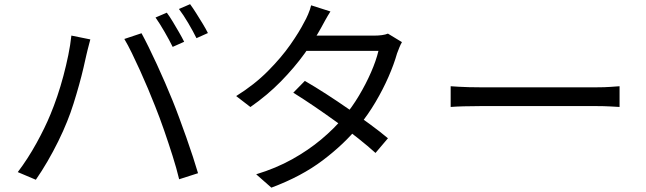

<svg xmlns="http://www.w3.org/2000/svg" viewBox="-20 -839 3040 904"><path d="M765.4 -779.3Q778.4 -761.9 793.2 -737.4Q808 -712.8 822.5 -687.8Q836.9 -662.8 847.1 -642.3L793 -618.2Q778.2 -648.6 755.2 -688.4Q732.3 -728.2 712.3 -756.6ZM875 -819.4Q888.6 -801 904.2 -776.1Q919.8 -751.2 934.8 -726.7Q949.7 -702.2 958.9 -683.4L905.1 -659.3Q888.9 -692.1 866.3 -730.4Q843.7 -768.7 822.5 -796.7ZM217.6 -300.5Q234 -339.7 249.6 -385.8Q265.3 -432 278.5 -481.7Q291.7 -531.3 301.6 -579.7Q311.5 -628.2 316.1 -671.5L405.3 -653.4Q402.5 -642.3 399 -629.5Q395.4 -616.8 392.4 -604Q389.5 -591.3 386.8 -580.5Q381.8 -557.4 373.1 -520.1Q364.5 -482.8 352.3 -439.1Q340.2 -395.4 326.1 -350.8Q312 -306.1 296.3 -267.6Q278.1 -221.9 254.3 -173.7Q230.5 -125.4 203.6 -79.2Q176.7 -32.9 148.7 7.3L63.7 -28.7Q111.3 -91.5 151.8 -165.1Q192.3 -238.6 217.6 -300.5ZM710.4 -339Q695.2 -377.8 677 -421Q658.8 -464.3 639.1 -507.7Q619.4 -551.2 600.7 -589.4Q582 -627.7 565.4 -655.5L646.3 -682.5Q661.1 -655.5 679.8 -617.6Q698.4 -579.7 718.3 -536.7Q738.2 -493.8 757.2 -449.7Q776.2 -405.6 792.3 -366.1Q807.3 -329.3 824 -283.8Q840.7 -238.4 857.4 -191.6Q874 -144.7 888.2 -101.2Q902.4 -57.6 912.4 -23.5L823.5 5Q811.3 -46.2 792.4 -105.6Q773.6 -164.9 752.6 -225.6Q731.6 -286.2 710.4 -339Z M1415.3 -458.1Q1463.3 -430.3 1516.3 -396.1Q1569.2 -362 1621.8 -325.4Q1674.5 -288.9 1722.2 -253.8Q1770 -218.7 1806.6 -188L1748 -118.9Q1713.5 -150.2 1666.5 -187.6Q1619.4 -225.1 1566.2 -263.5Q1512.9 -301.9 1460.1 -337.9Q1407.2 -373.8 1360.9 -402.6ZM1872.5 -640.7Q1866.2 -630.1 1860 -614.7Q1853.7 -599.3 1849.4 -587.3Q1835 -536.4 1809.2 -477.3Q1783.4 -418.2 1748.1 -358.4Q1712.8 -298.6 1668.4 -244Q1600.7 -160.7 1500.2 -84.6Q1399.8 -8.5 1257.7 44.5L1186.2 -18.4Q1279.5 -46.7 1355.9 -89.3Q1432.3 -132 1493.2 -183.1Q1554.1 -234.3 1598.7 -287.8Q1637.7 -334.1 1670.3 -388.9Q1703 -443.7 1726.9 -498.5Q1750.9 -553.4 1761.9 -599.6H1391.3L1423.3 -671.3H1741.2Q1761.3 -671.3 1778.1 -673.6Q1795 -675.9 1806.6 -680.7ZM1535.8 -785Q1523.3 -765.4 1510.9 -743Q1498.6 -720.6 1491 -706.6Q1461.1 -652.2 1413.7 -586.5Q1366.3 -520.9 1302.6 -455.7Q1238.8 -390.6 1159 -335.1L1092 -386.7Q1178 -440.4 1241.2 -504.1Q1304.5 -567.8 1347.1 -628.7Q1389.7 -689.6 1412.7 -735.3Q1420.6 -748.3 1430.6 -771.6Q1440.6 -794.8 1444.9 -814Z M2101.9 -433Q2117 -432 2139 -430.6Q2161.1 -429.3 2187.4 -428.6Q2213.7 -427.9 2241.3 -427.9Q2257.1 -427.9 2290.7 -427.9Q2324.3 -427.9 2369.1 -427.9Q2414 -427.9 2464.6 -427.9Q2515.2 -427.9 2565.8 -427.9Q2616.4 -427.9 2661.5 -427.9Q2706.6 -427.9 2739.9 -427.9Q2773.3 -427.9 2789.4 -427.9Q2827 -427.9 2853.8 -429.9Q2880.6 -432 2897.1 -433V-335.4Q2881.8 -336.4 2852.6 -337.9Q2823.4 -339.5 2790 -339.5Q2773.9 -339.5 2740 -339.5Q2706.2 -339.5 2661.4 -339.5Q2616.6 -339.5 2566 -339.5Q2515.4 -339.5 2464.8 -339.5Q2414.2 -339.5 2369.4 -339.5Q2324.5 -339.5 2290.9 -339.5Q2257.3 -339.5 2241.3 -339.5Q2200.1 -339.5 2162.8 -338.4Q2125.5 -337.4 2101.9 -335.4Z"/></svg>

Font: Noto Sans TC Thin
Style: Regular
Weight: 100
Designer: Ryoko NISHIZUKA 西塚涼子 (kana, bopomofo & ideographs); Paul D. Hunt (Latin, Greek & Cyrillic); Sandoll Communications 산돌커뮤니
Foundry: Adobe
Version: Version 2.004-H2;hotconv 1.0.118;makeotfexe 2.5.65603